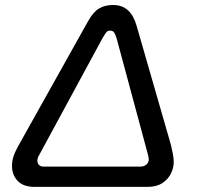

<svg xmlns="http://www.w3.org/2000/svg" viewBox="-20 -732 771 752"><path d="M115.8 0Q71 0 49 -23.7Q27 -47.4 27 -81.4Q27 -99.6 32 -116.7Q37 -133.8 50.8 -159L324.6 -648.4Q345 -685.2 368 -698.8Q391 -712.4 422.4 -712.4Q458.4 -712.4 480.9 -692Q503.4 -671.6 514.6 -632.6L644.8 -180.8Q646.8 -174.6 650.4 -160.2Q654 -145.8 657.2 -128.5Q660.4 -111.2 660.4 -96.6Q660.4 -74.8 649.5 -52.3Q638.6 -29.8 615.8 -14.9Q593 0 557.6 0ZM151.8 -79.4H529Q544.4 -79.4 553.5 -87.7Q562.6 -96 562.6 -107.8Q562.6 -112.2 561.2 -118.6Q559.8 -125 557.8 -132.6L436.8 -581.6Q431.8 -597.8 426.9 -604.9Q422 -612 411 -612Q401 -612 395.4 -604.4Q389.8 -596.8 381 -581.6L132.2 -122.4Q126.4 -112.4 126.4 -102.2Q126.4 -92.8 132.6 -86.1Q138.8 -79.4 151.8 -79.4Z"/></svg>

Font: MuseoModerno Thin
Style: Italic
Weight: 100
Italic angle: -9°
Designer: Pablo Cosgaya, Héctor Gatti, Marcela Romero, and the Authors of The MuseoModerno Project.
Foundry: Omnibus-Type Team
Version: Version 1.003